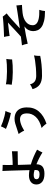

<svg xmlns="http://www.w3.org/2000/svg" viewBox="1501 -2401 998 4040"><g transform="rotate(-90 2000.0 -381.0)"><path d="M365 55Q252 55 195 8.5Q138 -38 138 -114Q138 -188 190 -229.5Q242 -271 333 -271Q359 -271 385.5 -268Q412 -265 440 -260Q439 -321 437 -391.5Q435 -462 433 -533Q431 -604 429 -666Q427 -728 425 -771Q423 -814 422 -829Q436 -828 460 -826.5Q484 -825 509 -824.5Q534 -824 550 -824Q549 -805 548.5 -748.5Q548 -692 549 -613Q578 -613 616 -614.5Q654 -616 695 -618.5Q736 -621 773 -623.5Q810 -626 837 -629Q837 -613 836.5 -589.5Q836 -566 836.5 -543.5Q837 -521 837 -508Q814 -508 776.5 -507.5Q739 -507 697 -506.5Q655 -506 616 -505Q577 -504 550 -504Q552 -438 554 -368Q556 -298 559 -231Q645 -206 726.5 -170.5Q808 -135 871 -100Q857 -78 839 -44Q821 -10 812 13Q757 -22 692.5 -55Q628 -88 564 -113Q562 -26 514 14.5Q466 55 365 55ZM356 -48Q444 -48 443 -125L442 -154Q382 -171 340 -171Q293 -171 271 -156Q249 -141 249 -112Q249 -81 275 -64.5Q301 -48 356 -48Z M1418 98Q1411 85 1395.5 66Q1380 47 1362 27.5Q1344 8 1327 -4Q1485 -45 1561 -128Q1637 -211 1634 -318Q1632 -398 1597.5 -428.5Q1563 -459 1511 -459Q1476 -459 1435 -447Q1394 -435 1351.5 -415Q1309 -395 1271 -371Q1265 -387 1252 -410Q1239 -433 1224.5 -455Q1210 -477 1200 -488Q1252 -502 1307.5 -522.5Q1363 -543 1417.5 -558.5Q1472 -574 1520 -574Q1589 -574 1642 -548Q1695 -522 1726.5 -466.5Q1758 -411 1760 -322Q1764 -168 1675 -63Q1586 42 1418 98ZM1642 -650Q1604 -657 1557.5 -669.5Q1511 -682 1463.5 -697Q1416 -712 1375 -727.5Q1334 -743 1307 -755Q1316 -767 1326.5 -786.5Q1337 -806 1346.5 -826Q1356 -846 1361 -860Q1401 -841 1458 -821Q1515 -801 1575 -786Q1635 -771 1685 -765Q1677 -751 1668.5 -729Q1660 -707 1653 -685.5Q1646 -664 1642 -650Z M2420 4Q2308 2 2240.5 -44.5Q2173 -91 2144 -195Q2168 -204 2195.5 -217.5Q2223 -231 2245 -250Q2260 -188 2300.5 -154Q2341 -120 2420 -118Q2505 -118 2589 -124.5Q2673 -131 2743 -142Q2813 -153 2855 -165Q2851 -147 2848 -121.5Q2845 -96 2844 -72.5Q2843 -49 2844 -34Q2773 -18 2663 -6.5Q2553 5 2420 4ZM2769 -625Q2712 -617 2642.5 -613.5Q2573 -610 2500 -611Q2427 -612 2359 -617.5Q2291 -623 2237 -633Q2237 -636 2238 -641Q2242 -669 2245 -699.5Q2248 -730 2246 -756Q2296 -745 2366.5 -739.5Q2437 -734 2513 -733Q2589 -732 2659.5 -736Q2730 -740 2780 -747Q2777 -732 2774.5 -708.5Q2772 -685 2770.5 -662Q2769 -639 2769 -625Z M3788 67Q3662 67 3579.5 47Q3497 27 3450.5 -7.5Q3404 -42 3384.5 -87.5Q3365 -133 3365 -184Q3365 -234 3388.5 -281Q3412 -328 3464 -367Q3366 -351 3271.5 -333.5Q3177 -316 3100 -297Q3096 -323 3086.5 -358Q3077 -393 3066 -418Q3106 -423 3152.5 -428Q3199 -433 3249 -440Q3280 -467 3318.5 -502Q3357 -537 3397.5 -575Q3438 -613 3476.5 -649Q3515 -685 3546 -713Q3506 -708 3454 -702Q3402 -696 3351.5 -690Q3301 -684 3263 -678Q3261 -703 3255.5 -738Q3250 -773 3243 -795Q3282 -796 3331 -798Q3380 -800 3431.5 -802.5Q3483 -805 3531 -808.5Q3579 -812 3615.5 -815.5Q3652 -819 3671 -822Q3678 -812 3690 -796.5Q3702 -781 3715.5 -765.5Q3729 -750 3738 -740Q3719 -727 3683 -696.5Q3647 -666 3602 -625.5Q3557 -585 3510.5 -542Q3464 -499 3424 -463Q3514 -475 3602 -488Q3690 -501 3768.5 -513Q3847 -525 3906 -535Q3906 -527 3908 -503Q3910 -479 3912.5 -454.5Q3915 -430 3917 -418Q3877 -416 3831.5 -413Q3786 -410 3748 -405Q3629 -391 3559 -334.5Q3489 -278 3489 -192Q3489 -147 3521.5 -114.5Q3554 -82 3625 -66Q3696 -50 3813 -53Q3803 -27 3795.5 8.5Q3788 44 3788 67Z"/></g></svg>

Font: Zen Kaku Gothic Antique
Style: Bold
Weight: 700
Designer: Yoshimichi Ohira
Foundry: Positype
Version: Version 1.001